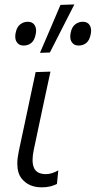

<svg xmlns="http://www.w3.org/2000/svg" viewBox="-20 -812 420 843"><path d="M163.5 10.5Q106 10.5 75.5 -27.5Q56 -51.5 56 -93.5Q56 -117.5 62.5 -148Q70.5 -186.5 76.5 -214Q82.5 -241.5 89 -272Q102.5 -335.5 113.5 -388Q124.5 -440 136.5 -495.5L201.5 -497.5Q182 -407 165.5 -330Q149 -253 138 -200L128 -153Q123 -128.5 123 -110Q123 -88.5 129.5 -74.5Q141.5 -47.5 182 -47.5Q207 -47.5 236 -64L230 -4.5Q218 2 201.5 6.2Q185 10.5 163.5 10.5ZM155.5 -580Q178 -633 201 -686Q223.5 -738.5 245.5 -790.5L306.5 -792.5Q279 -738.5 252.5 -686.5Q226 -634 199 -581.5ZM83.5 -612Q62.5 -612 53 -628Q47 -637.5 47 -651.5Q47 -659.5 49 -669Q54 -693.5 68.8 -705Q83.5 -716.5 102.5 -716.5Q123 -716.5 132.5 -701Q138.5 -691 138.5 -677Q138.5 -669.5 136.5 -660.5Q131.5 -635 117.5 -623.5Q103.5 -612 83.5 -612ZM325 -612Q304 -612 294.5 -628Q288.5 -637.5 288.5 -651.5Q288.5 -659.5 290.5 -669Q295.5 -693.5 310.2 -705Q325 -716.5 344 -716.5Q364.5 -716.5 374 -701Q380 -691 380 -677Q380 -669.5 378 -660.5Q373 -635 359 -623.5Q345 -612 325 -612Z"/></svg>

Font: Heraclito Light
Style: Italic
Weight: 300
Italic angle: -12°
Designer: Kostas Bartsokas (font) & Cristiano Sobral (main changes)
Foundry: Kostas Bartsokas (font) & Cristiano Sobral (main changes)
Version: Version 1.00;July 8, 2020;FontCreator 13.0.0.2655 64-bit